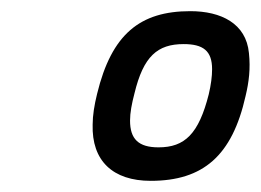

<svg xmlns="http://www.w3.org/2000/svg" viewBox="-20 -679 467 344"><path d="M264 -415C228 -415 213 -430 213 -463C213 -477 216 -493 221 -512C237 -578 262 -600 309 -600C344 -600 360 -588 360 -555C360 -542 358 -527 354 -510C336 -439 311 -415 264 -415ZM321 -659C231 -659 180 -618 154 -511C149 -491 146 -472 146 -456C144 -391 182 -355 250 -355C344 -355 396 -400 420 -507C426 -532 429 -556 426 -584C421 -637 376 -659 321 -659Z"/></svg>

Font: RazerF5
Style: Italic
Weight: 400
Foundry: Razer Inc.
Version: Version 2